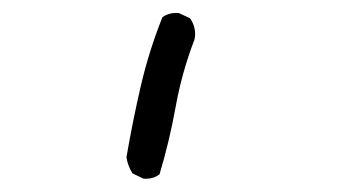

<svg xmlns="http://www.w3.org/2000/svg" viewBox="-20 -844 540 295"><path d="M203.1 -569.3Q216.3 -569.3 225.1 -576.2Q240.2 -626.5 249.8 -679.4Q259.3 -732.4 278.8 -783.2Q279.8 -787.6 279.8 -791.5Q279.8 -804.7 272 -815.9L255.4 -823.7Q253.4 -824.2 252 -824.2Q238.3 -824.2 229.5 -817.4Q209 -766.1 196.5 -712.6Q184.1 -659.2 174.3 -602.5Q176.3 -588.9 183.6 -577.6L199.7 -569.8Q201.7 -569.3 203.1 -569.3Z"/></svg>

Font: NaikaiFont
Style: Light
Weight: 300
Version: Version 1.89